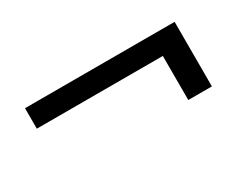

<svg xmlns="http://www.w3.org/2000/svg" viewBox="-39 -474 603 479"><g transform="rotate(-30 263.0 -235.0)"><path d="M471 -328V-142H403V-269H40V-328Z"/></g></svg>

Font: Gemunu Libre
Style: Regular
Weight: 400
Designer: Puspanada Ekanayake, Sola Matas, Pathum Egodawatta, Kosala Senevirathne
Foundry: mooniak
Version: Version 1.100